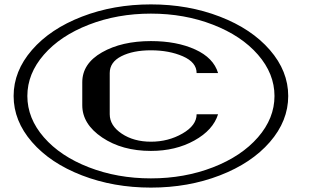

<svg xmlns="http://www.w3.org/2000/svg" viewBox="-20 -812 1415 874"><path d="M179.7 -563Q104.5 -476.6 104.5 -375Q104.5 -273.4 179.7 -187Q254.9 -100.6 384.8 -50.3Q514.6 0 667 0Q819.3 0 949.2 -50.3Q1079.1 -100.6 1154.3 -187Q1229.5 -273.4 1229.5 -375Q1229.5 -476.6 1154.3 -563Q1079.1 -649.4 949.2 -699.7Q819.3 -750 667 -750Q514.6 -750 384.8 -699.7Q254.9 -649.4 179.7 -563ZM125.5 -165.5Q42 -261.7 42 -375Q42 -488.3 125.5 -584.5Q209 -680.7 353 -736.3Q497.1 -792 667 -792Q836.9 -792 981 -736.3Q1125 -680.7 1208.5 -584.5Q1292 -488.3 1292 -375Q1292 -261.7 1208.5 -165.5Q1125 -69.3 981 -13.7Q836.9 42 667 42Q497.1 42 353 -13.7Q209 -69.3 125.5 -165.5ZM479.5 -292Q479.5 -240.2 534.2 -203.6Q588.9 -167 667 -167Q746.1 -167 810.5 -204.1Q875 -241.2 875 -292H972.7Q950.2 -219.7 864.7 -172.4Q779.3 -125 667 -125Q536.1 -125 445.3 -186Q354.5 -247.1 354.5 -333V-437.5Q354.5 -522.5 444.3 -573.7Q534.2 -625 667 -625Q784.2 -625 868.2 -586.9Q952.1 -548.8 972.7 -479.5H875Q875 -528.3 812.5 -555.7Q750 -583 667 -583Q585.9 -583 532.7 -556.2Q479.5 -529.3 479.5 -479.5Z"/></svg>

Font: okolaks
Style: Bold
Weight: 600
Width: 8
Version: Version 000.6.0